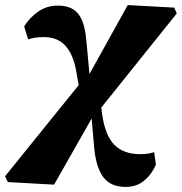

<svg xmlns="http://www.w3.org/2000/svg" viewBox="-68 -536 716 756"><path d="M-37 181 -48 158 263 -227 279 -235 435 -516 618 -506 628 -483 316 -94 300 -82 145 191ZM244 -189 236 -233Q228 -291 210.5 -325Q193 -359 167 -374.5Q141 -390 105 -390Q85 -390 69.5 -387.5Q54 -385 43 -381L27 -432Q48 -466 82 -490Q116 -514 160 -514Q197 -514 220.5 -499Q244 -484 256 -453.5Q268 -423 272 -376L285 -237H326ZM426 200Q388 200 362.5 183.5Q337 167 322.5 133Q308 99 303 48L291 -91H262L328 -135L334 -87Q346 -2 382.5 34.5Q419 71 484 71Q503 71 517 68.5Q531 66 539 63L546 112Q529 151 499.5 175.5Q470 200 426 200Z"/></svg>

Font: Source Serif 4 Black
Style: Italic
Weight: 900
Italic angle: -12°
Designer: Frank Grießhammer
Foundry: Adobe Systems Incorporated
Version: Version 4.004;hotconv 1.0.116;makeotfexe 2.5.65601